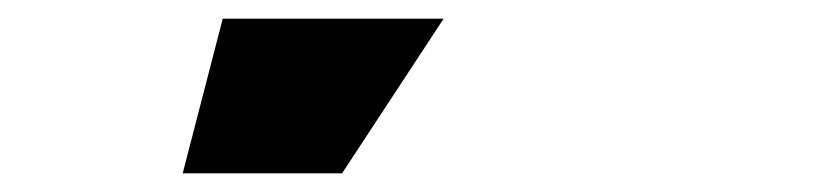

<svg xmlns="http://www.w3.org/2000/svg" viewBox="-20 -743 873 206"><path d="M219 -723H456L347 -557H176Z"/></svg>

Font: Titillium Web
Style: Black
Weight: 900
Version: Version 1.001;PS 35.000;hotconv 1.0.70;makeotf.lib2.5.55311